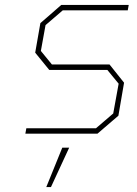

<svg xmlns="http://www.w3.org/2000/svg" viewBox="-20 -543 556 780"><path d="M83 0 87 -22H370L440 -82L462 -203L416 -259H180L123 -329L144 -449L229 -523H503L499 -501H235L165 -441L146 -336L191 -281H425L484 -207L461 -73L376 0ZM168 217 233 57H261L187 217Z"/></svg>

Font: Tomorrow Thin
Style: Italic
Weight: 250
Italic angle: -10°
Designer: Tony de Marco, Monica Rizzolli
Foundry: Just in Type
Version: Version 2.002